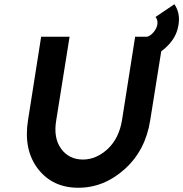

<svg xmlns="http://www.w3.org/2000/svg" viewBox="-20 -873 864 905"><path d="M662 -697 653 -598Q707 -602 755 -643Q783 -667 799.5 -694.5Q816 -722 821 -754Q831 -811 802 -853L713 -793Q726 -778 721 -754Q716 -732 696 -713Q689 -706 680.5 -702.5Q672 -699 662 -697ZM174 -700 112 -306Q90 -167 159 -77Q228 12 349 12Q471 12 569 -77Q666 -165 688 -306L751 -700H617L555 -306Q541 -222 489 -172Q434 -121 371 -121Q305 -121 268 -172Q231 -223 245 -306L308 -700Z"/></svg>

Font: Unageo
Style: Bold-Italic
Weight: 700
Designer: Richard Sepsi
Foundry: Richard Sepsi
Version: Version 2.000